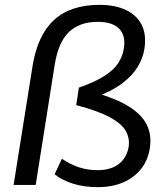

<svg xmlns="http://www.w3.org/2000/svg" viewBox="-20 -762 683 791"><path d="M36 0 114 -489Q134 -616 202 -679Q270 -742 390 -742Q454 -742 498.5 -721Q543 -700 563.5 -660Q584 -620 575 -561Q569 -523 547.5 -487Q526 -451 484 -419Q442 -387 372 -361L373 -380Q458 -356 510.5 -323.5Q563 -291 584.5 -248.5Q606 -206 597 -150Q589 -100 560 -64.5Q531 -29 486 -10Q441 9 384 9Q325 9 280 -5.5Q235 -20 205 -44L235 -108Q269 -85 304.5 -73Q340 -61 382 -61Q436 -61 469 -86Q502 -111 510 -157Q515 -192 498.5 -222Q482 -252 433.5 -278.5Q385 -305 294 -329L305 -401Q371 -424 410 -449Q449 -474 467 -502Q485 -530 490 -561Q499 -614 471.5 -643Q444 -672 383 -672Q308 -672 264.5 -630.5Q221 -589 206 -499L127 0Z"/></svg>

Font: Mulish ExtraLight Medium
Style: Italic
Weight: 500
Italic angle: -9°
Version: Version 3.603